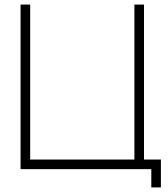

<svg xmlns="http://www.w3.org/2000/svg" viewBox="-20 -740 734 840"><path d="M642 80V0H70V-720H112V-42H568V-720H610V-42H684V80Z"/></svg>

Font: Manrope
Style: Regular
Weight: 400
Designer: Mikhail Sharanda
Foundry: Mikhail Sharanda
Version: Version 4.503